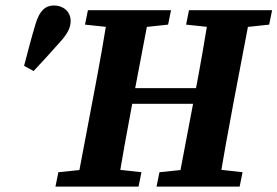

<svg xmlns="http://www.w3.org/2000/svg" viewBox="-20 -695 1033 715"><path d="M186.5 0H495.9L506.8 -53.7L372 -68.7H343.1L197.4 -53.7L186.5 0ZM264 0H417.7C434.4 -103 453.1 -207 472.8 -310.7L538.7 -657H384.6C367.8 -554 349.6 -450 329.8 -347L264 0ZM296.5 -603.3 437.7 -588.3H466.8L606 -603.3L616.9 -657H307.4L296.5 -603.3ZM410.4 -308.5H786.9L789.1 -366.7H413.2L410.4 -308.5ZM562.9 0H872.4L883.3 -53.7L748.4 -68.7H719.6L573.8 -53.7L562.9 0ZM640.4 0H794.1C810.8 -103 829.5 -207 849.2 -310.7L915.1 -657H760.7C744 -554 726 -450 706.3 -347L640.4 0ZM673 -603.3 814.2 -588.3H843.3L982.4 -603.3L993.3 -657H683.8L673 -603.3ZM69.7 -449.9 105.2 -430.5C139.1 -466.6 170.3 -500.8 202.1 -536.8C229.9 -567.3 243.1 -590.3 243.1 -617C243.1 -651.8 215.8 -674.6 181 -674.6C151 -674.6 126.6 -657.7 110.6 -599.8C96.8 -553.9 82.7 -499.4 69.7 -449.9Z"/></svg>

Font: Source Serif Variable
Style: Italic
Weight: 389
Italic angle: -12°
Designer: Frank Grießhammer
Foundry: Adobe Systems Incorporated
Version: Version 3.001;hotconv 1.0.111;makeotfexe 2.5.65597